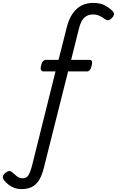

<svg xmlns="http://www.w3.org/2000/svg" viewBox="-215 -914 809 1328"><path d="M-66 394Q-91 394 -113 386.5Q-135 379 -153 365.5Q-171 352 -186 334Q-197 320 -195 307Q-193 294 -178 282Q-163 270 -151.5 269Q-140 268 -128 280Q-114 293 -97 306Q-80 319 -58 319Q-33 319 -20 300.5Q-7 282 6 234L169 -420H86Q74 -420 69 -430Q64 -440 69 -460Q77 -500 105 -500H190L247 -726Q262 -784 288 -821Q314 -858 349.5 -876Q385 -894 429 -894Q480 -894 512.5 -875.5Q545 -857 563 -838Q576 -824 573 -812Q570 -800 559 -789Q546 -776 535 -774.5Q524 -773 512 -781Q492 -796 472 -805Q452 -814 429 -814Q392 -814 368.5 -792.5Q345 -771 332 -720L277 -500H404Q430 -500 419 -460Q410 -420 387 -420H256L88 248Q74 303 53.5 334.5Q33 366 3.5 380Q-26 394 -66 394Z"/></svg>

Font: Playwrite IS
Style: Regular
Weight: 400
Designer: Veronika Burian, José Scaglione
Foundry: TypeTogether
Version: Version 1.002